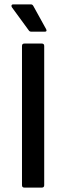

<svg xmlns="http://www.w3.org/2000/svg" viewBox="-20 -853 301 873"><path d="M91 0Q80 0 80 -11V-644Q80 -655 91 -655H170Q181 -655 181 -644V-11Q181 0 170 0ZM122 -709Q114 -709 110 -716L34 -820Q31 -825 32.5 -829Q34 -833 39 -833H121Q128 -833 132 -825L190 -720Q195 -709 184 -709Z"/></svg>

Font: Sofia Sans SemiBold
Style: Regular
Weight: 600
Designer: Botio Nikoltchev, Ani Petrova
Foundry: lettersoup
Version: Version 4.101; ttfautohint (v1.8.4.7-5d5b)